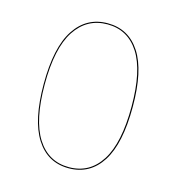

<svg xmlns="http://www.w3.org/2000/svg" viewBox="-86 -601 629 686"><g transform="rotate(15 228.5 -258.5)"><path d="M393.1 -262.2Q393.1 -125.5 349.9 -58.1Q306.6 9.3 228 9.3Q149.9 9.3 107.2 -57.9Q64.5 -125 64.5 -258.3Q64.5 -394.5 108.4 -460.9Q152.3 -527.3 230 -527.3Q307.6 -527.3 350.3 -461.4Q393.1 -395.5 393.1 -262.2ZM68.4 -258.3Q68.4 -126.5 110.1 -60.5Q151.9 5.4 228 5.4Q304.7 5.4 346.7 -61Q388.7 -127.4 388.7 -262.2Q388.7 -393.6 347.2 -458.5Q305.7 -523.4 230 -523.4Q154.3 -523.4 111.3 -458Q68.4 -392.6 68.4 -258.3Z"/></g></svg>

Font: Fira Sans Compressed Four
Style: Regular
Weight: 100
Width: 1
Designer: Carrois Corporate & Edenspiekermann AG
Foundry: Carrois Corporate GbR & Edenspiekermann AG
Version: Version 4.203;PS 004.203;hotconv 1.0.88;makeotf.lib2.5.64775